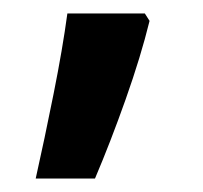

<svg xmlns="http://www.w3.org/2000/svg" viewBox="-20 -136 302 285"><path d="M195 -116H80Q73 -64 59.5 3.5Q46 71 33 129H121Q144 75 166.5 11.5Q189 -52 202 -105Z"/></svg>

Font: Noto Sans Display Medium
Style: Regular
Weight: 500
Designer: Monotype Design Team
Foundry: Monotype Imaging Inc.
Version: Version 1.900